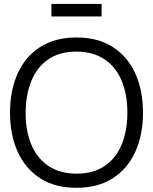

<svg xmlns="http://www.w3.org/2000/svg" viewBox="-20 -922 764 958"><path d="M236.5 -840V-902.5H487V-840ZM361.5 15Q254 15 180 -32.8Q106 -80.5 68 -165Q30 -249.5 30 -360Q30 -470.5 68 -555Q106 -639.5 180 -687.2Q254 -735 361.5 -735Q469.5 -735 543.2 -687.2Q617 -639.5 655.2 -555Q693.5 -470.5 693.5 -360Q693.5 -249.5 655.2 -165Q617 -80.5 543.2 -32.8Q469.5 15 361.5 15ZM361.5 -55.5Q446 -55.5 502.5 -94Q559 -132.5 587.2 -201.2Q615.5 -270 615.5 -360Q615.5 -450 587.2 -518.5Q559 -587 502.5 -625.5Q446 -664 361.5 -664.5Q277 -664.5 221 -626Q165 -587.5 136.8 -518.8Q108.5 -450 108 -360Q108 -358.5 108 -357Q108 -269 136 -201.2Q164 -133.5 220.5 -94.8Q277 -56 361.5 -55.5Z"/></svg>

Font: Cns Manrope
Style: Regular
Weight: 400
Designer: Mikhail Sharanda
Foundry: Mikhail Sharanda
Version: Version 4.504